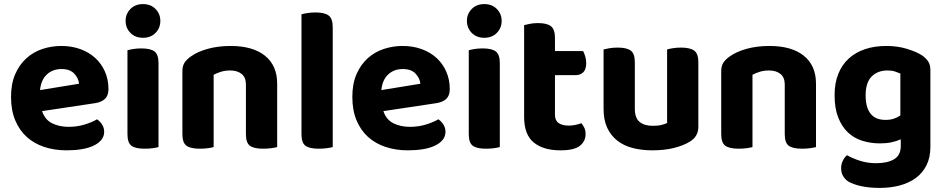

<svg xmlns="http://www.w3.org/2000/svg" viewBox="-20 -721 4632 940"><path d="M186 -177Q200 -135 235 -117.5Q270 -100 316 -100Q358 -100 395 -111.5Q432 -123 455 -137Q470 -127 480 -111Q490 -95 490 -76Q490 -53 476 -36Q462 -19 437.5 -7.5Q413 4 379.5 9.5Q346 15 306 15Q247 15 197 -1.5Q147 -18 111 -50.5Q75 -83 54.5 -132Q34 -181 34 -247Q34 -311 54.5 -358Q75 -405 109.5 -436Q144 -467 188.5 -481.5Q233 -496 280 -496Q331 -496 373.5 -480.5Q416 -465 446.5 -437Q477 -409 494 -370Q511 -331 511 -285Q511 -253 494 -237Q477 -221 446 -216ZM281 -383Q238 -383 209.5 -356.5Q181 -330 176 -280L367 -311Q365 -337 344 -360Q323 -383 281 -383Z M756 -1Q746 2 728 4.5Q710 7 688 7Q643 7 623.5 -7.5Q604 -22 604 -64V-475Q614 -478 632 -481Q650 -484 672 -484Q717 -484 736.5 -469Q756 -454 756 -412ZM595 -619Q595 -653 618.5 -677Q642 -701 680 -701Q718 -701 741.5 -677Q765 -653 765 -619Q765 -584 741.5 -560Q718 -536 680 -536Q642 -536 618.5 -560Q595 -584 595 -619Z M1184 -307Q1184 -342 1163 -359Q1142 -376 1107 -376Q1083 -376 1063 -370Q1043 -364 1026 -355V-1Q1016 2 998 4.5Q980 7 958 7Q913 7 893 -7.5Q873 -22 873 -64V-373Q873 -399 884 -415Q895 -431 915 -445Q947 -468 997.5 -482Q1048 -496 1109 -496Q1218 -496 1277.5 -448Q1337 -400 1337 -311V-1Q1326 2 1308 4.5Q1290 7 1268 7Q1223 7 1203.5 -7.5Q1184 -22 1184 -64V-307Z M1540 7Q1495 7 1475.5 -7.5Q1456 -22 1456 -64V-651Q1466 -654 1484.5 -657Q1503 -660 1525 -660Q1569 -660 1589 -645Q1609 -630 1609 -588V-1Q1598 2 1580 4.5Q1562 7 1540 7Z M1857 -177Q1871 -135 1906 -117.5Q1941 -100 1987 -100Q2029 -100 2066 -111.5Q2103 -123 2126 -137Q2141 -127 2151 -111Q2161 -95 2161 -76Q2161 -53 2147 -36Q2133 -19 2108.5 -7.5Q2084 4 2050.5 9.5Q2017 15 1977 15Q1918 15 1868 -1.5Q1818 -18 1782 -50.5Q1746 -83 1725.5 -132Q1705 -181 1705 -247Q1705 -311 1725.5 -358Q1746 -405 1780.5 -436Q1815 -467 1859.5 -481.5Q1904 -496 1951 -496Q2002 -496 2044.5 -480.5Q2087 -465 2117.5 -437Q2148 -409 2165 -370Q2182 -331 2182 -285Q2182 -253 2165 -237Q2148 -221 2117 -216ZM1952 -383Q1909 -383 1880.5 -356.5Q1852 -330 1847 -280L2038 -311Q2036 -337 2015 -360Q1994 -383 1952 -383Z M2427 -1Q2417 2 2399 4.5Q2381 7 2359 7Q2314 7 2294.5 -7.5Q2275 -22 2275 -64V-475Q2285 -478 2303 -481Q2321 -484 2343 -484Q2388 -484 2407.5 -469Q2427 -454 2427 -412ZM2266 -619Q2266 -653 2289.5 -677Q2313 -701 2351 -701Q2389 -701 2412.5 -677Q2436 -653 2436 -619Q2436 -584 2412.5 -560Q2389 -536 2351 -536Q2313 -536 2289.5 -560Q2266 -584 2266 -619Z M2697 -159Q2697 -131 2715 -118.5Q2733 -106 2765 -106Q2780 -106 2797 -109.5Q2814 -113 2826 -118Q2835 -108 2841 -95Q2847 -82 2847 -65Q2847 -30 2819.5 -7.5Q2792 15 2724 15Q2640 15 2593 -23.5Q2546 -62 2546 -149V-598Q2557 -601 2575 -604.5Q2593 -608 2614 -608Q2658 -608 2677.5 -592.5Q2697 -577 2697 -536V-471H2835Q2840 -461 2845 -445.5Q2850 -430 2850 -413Q2850 -381 2835.5 -367Q2821 -353 2798 -353H2697V-159Z M3399 -100Q3399 -53 3358 -28Q3326 -8 3279 3.5Q3232 15 3175 15Q3121 15 3077 3.5Q3033 -8 3001.5 -33Q2970 -58 2952.5 -96Q2935 -134 2935 -188V-479Q2946 -482 2964 -485Q2982 -488 3004 -488Q3049 -488 3068.5 -473Q3088 -458 3088 -416V-189Q3088 -144 3111 -124.5Q3134 -105 3176 -105Q3202 -105 3219.5 -109.5Q3237 -114 3246 -119V-479Q3256 -482 3274 -485Q3292 -488 3314 -488Q3359 -488 3379 -473Q3399 -458 3399 -416V-100Z M3822 -307Q3822 -342 3801 -359Q3780 -376 3745 -376Q3721 -376 3701 -370Q3681 -364 3664 -355V-1Q3654 2 3636 4.5Q3618 7 3596 7Q3551 7 3531 -7.5Q3511 -22 3511 -64V-373Q3511 -399 3522 -415Q3533 -431 3553 -445Q3585 -468 3635.5 -482Q3686 -496 3747 -496Q3856 -496 3915.5 -448Q3975 -400 3975 -311V-1Q3964 2 3946 4.5Q3928 7 3906 7Q3861 7 3841.5 -7.5Q3822 -22 3822 -64V-307Z M4390 -39Q4370 -30 4345 -24.5Q4320 -19 4288 -19Q4243 -19 4202.5 -31.5Q4162 -44 4132 -72Q4102 -100 4084 -145Q4066 -190 4066 -255Q4066 -314 4084 -359Q4102 -404 4135.5 -434.5Q4169 -465 4215.5 -480.5Q4262 -496 4319 -496Q4375 -496 4421.5 -481.5Q4468 -467 4494 -450Q4513 -437 4524 -420.5Q4535 -404 4535 -379V-2Q4535 50 4516 88Q4497 126 4463.5 150.5Q4430 175 4385 187Q4340 199 4288 199Q4234 199 4194.5 190Q4155 181 4132 167Q4098 143 4098 103Q4098 82 4107 64.5Q4116 47 4127 39Q4155 55 4191.5 66.5Q4228 78 4269 78Q4325 78 4357.5 58.5Q4390 39 4390 -6ZM4315 -134Q4339 -134 4356.5 -140Q4374 -146 4388 -156V-361Q4376 -366 4361.5 -371Q4347 -376 4325 -376Q4277 -376 4247.5 -346.5Q4218 -317 4218 -254Q4218 -220 4225.5 -197Q4233 -174 4246 -160Q4259 -146 4276.5 -140Q4294 -134 4315 -134Z"/></svg>

Font: Baloo Bhaina 2
Style: Bold
Weight: 700
Designer: Yesha Goshar, Manish Minz, Shuchita Grover and Ek Type
Foundry: Ek Type
Version: Version 1.640;hotconv 1.0.111;makeotfexe 2.5.65597; ttfautoh